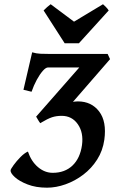

<svg xmlns="http://www.w3.org/2000/svg" viewBox="-20 -869 539 903"><path d="M497.6 -590.8 308.1 -372.6 169.4 -289.6 149.9 -320.3 353 -551.8H206.1Q195.3 -551.8 181.2 -535.6Q167 -519.5 152.8 -493.4Q138.7 -467.3 128.4 -437.5L90.3 -446.8L131.3 -623Q149.9 -617.2 170.2 -616.2Q190.4 -615.2 219.7 -615.2H486.3ZM470.7 -211.9Q463.4 -160.2 437 -118.7Q410.6 -77.1 371.8 -47.6Q333 -18.1 288.3 -2.2Q243.7 13.7 201.2 13.7Q148.9 13.7 109.9 -1.5Q70.8 -16.6 49.6 -36.1Q28.3 -55.7 29.8 -68.4Q30.8 -74.2 44.2 -92.8Q57.6 -111.3 76.4 -130.4Q95.2 -149.4 111.3 -156.2Q127 -109.9 158.7 -83Q190.4 -56.2 228 -56.2Q284.7 -56.2 320.8 -90.3Q356.9 -124.5 365.7 -187Q373.5 -245.6 345.9 -284.9Q318.4 -324.2 270 -324.2Q245.1 -324.2 224.9 -317.6Q204.6 -311 169.4 -290Q166.5 -292.5 159.2 -304.7Q151.9 -316.9 149.9 -320.8Q173.8 -335 210.2 -351.6Q246.6 -368.2 283.7 -380.1Q320.8 -392.1 346.2 -392.1Q410.2 -392.1 446.3 -344.7Q482.4 -297.4 470.7 -211.9ZM491.2 -819.8 351.1 -665.5H284.2L185.1 -819.8Q192.9 -828.1 201.7 -835.7Q210.4 -843.3 218.3 -849.1L328.1 -767.1L464.4 -849.1Q470.2 -843.8 478 -836.2Q485.8 -828.6 491.2 -819.8Z"/></svg>

Font: Gentium Plus
Style: Bold Italic
Weight: 700
Italic angle: -8°
Designer: Victor Gaultney, Annie Olsen, Iska Routamaa, Becca Hirsbrunner
Foundry: SIL International
Version: Version 6.101